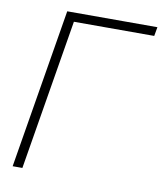

<svg xmlns="http://www.w3.org/2000/svg" viewBox="-82 -795 730 862"><g transform="rotate(10 283.0 -364.0)"><path d="M565.9 -727.5 558.6 -686.5H192.4L78.6 0H34.2L154.8 -727.5Z"/></g></svg>

Font: Inter Display Extra Light
Style: Italic
Weight: 200
Italic angle: -9.39999°
Designer: Rasmus Andersson
Foundry: rsms
Version: Version 4.000;git-4fc901f